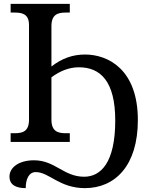

<svg xmlns="http://www.w3.org/2000/svg" viewBox="-20 -734 781 993"><path d="M113 239C113 193 129 156 165 156C234 156 287 239 419 239C575 239 693 123 693 -113C693 -375 539 -452 420 -452C357 -452 301 -433 246 -390V-599C246 -660 280 -669 320 -669H341V-714H35V-669H56C96 -669 130 -661 130 -604V-115C130 -54 97 -45 56 -45H35V0H341V-45H320C280 -45 246 -54 246 -115V-334C290 -367 338 -386 388 -386C500 -386 576 -313 576 -111C576 108 501 180 415 180C309 180 265 95 156 95C75 95 29 134 29 179C29 221 61 239 113 239Z"/></svg>

Font: Noto Serif Thai Medium
Style: Regular
Weight: 500
Designer: Monotype Design Team
Foundry: Monotype Imaging Inc.
Version: Version 1.901;PS 001.901;hotconv 1.0.88;makeotf.lib2.5.64775